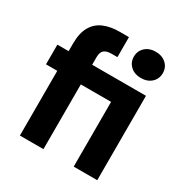

<svg xmlns="http://www.w3.org/2000/svg" viewBox="-167 -857 949 989"><g transform="rotate(30 307.5 -362.0)"><path d="M87 0V-385H20V-502H87V-546Q87 -610 109 -648Q131 -686 171 -703Q211 -720 265 -720H320V-601H286Q255 -601 241 -588.5Q227 -576 227 -547V-502H547V0H407V-385H227V0ZM477 -568Q440 -568 416 -590Q392 -612 392 -646Q392 -680 416 -702Q440 -724 477 -724Q516 -724 540 -702Q564 -680 564 -646Q564 -612 540 -590Q516 -568 477 -568Z"/></g></svg>

Font: DM Sans 16pt ExtraBold
Style: Regular
Weight: 800
Version: Version 4.004;gftools[0.9.30]